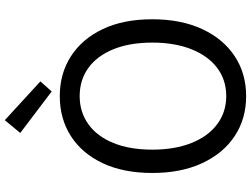

<svg xmlns="http://www.w3.org/2000/svg" viewBox="-140 -870 1023 782"><g transform="rotate(-90 371.0 -478.5)"><path d="M371 13Q279 13 208.5 -33.5Q138 -80 98 -166Q58 -252 58 -369Q58 -487 98 -571.5Q138 -656 208.5 -701Q279 -746 371 -746Q463 -746 533.5 -700.5Q604 -655 644 -571Q684 -487 684 -369Q684 -252 644 -166Q604 -80 533.5 -33.5Q463 13 371 13ZM371 -68Q437 -68 486 -105Q535 -142 562 -210Q589 -278 589 -369Q589 -461 562 -527.5Q535 -594 486 -629.5Q437 -665 371 -665Q306 -665 256.5 -629.5Q207 -594 180 -527.5Q153 -461 153 -369Q153 -278 180 -210Q207 -142 256.5 -105Q306 -68 371 -68ZM390 -779 221 -907 273 -970 431 -825Z"/></g></svg>

Font: Noto Sans TC
Style: Regular
Weight: 400
Designer: Ryoko NISHIZUKA  (kana, bopomofo & ideographs); Paul D. Hunt (Latin, Greek & Cyrillic); Sandoll Communications , Soo-you
Foundry: Adobe
Version: Version 2.004-H2;hotconv 1.0.118;makeotfexe 2.5.65603